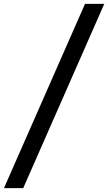

<svg xmlns="http://www.w3.org/2000/svg" viewBox="-80 -800 561 997"><path d="M-59.5 177 361.5 -780H461.5L40.5 177Z"/></svg>

Font: Merriweather Light 18pt
Style: Bold Italic
Weight: 700
Italic angle: -7.8°
Version: Version 2.101